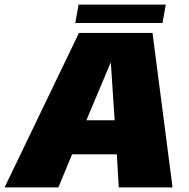

<svg xmlns="http://www.w3.org/2000/svg" viewBox="-71 -819 828 839"><path d="M274 -675H595.5L683 0H448L439.5 -144.5H244L184 0H-51ZM430 -293.5 413.5 -543H411.5L306.5 -293.5ZM272.5 -799H653.5L639 -718.5H258Z"/></svg>

Font: Rudi
Style: Regular
Weight: 400
Italic angle: -10°
Designer: Tyler Finck
Foundry: Etcetera Type Company
Version: Version 1.111; ttfautohint (v1.8.4)